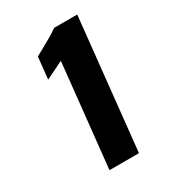

<svg xmlns="http://www.w3.org/2000/svg" viewBox="-193 -920 933 1030"><g transform="rotate(-30 273.5 -405.0)"><path d="M179.2 0H361.8L446.8 -809.6H303.7C298.8 -805.7 291.3 -800.5 281 -793.9C270.8 -787.4 259 -780.4 245.6 -772.7C232.3 -765.1 220.2 -758.2 209.5 -752.2C198.7 -746.2 186.9 -739.7 174.1 -732.7C161.2 -725.7 153.6 -721.5 151.4 -720.2L137.2 -585L246.6 -638.7Z"/></g></svg>

Font: Oswald
Style: Heavy
Weight: 800
Designer: Vernon Adams
Foundry: Vernon Adams
Version: 3.0; ttfautohint (v0.95.6-bc232) -l 8 -r 50 -G 200 -x 0 -w "